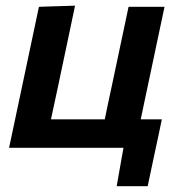

<svg xmlns="http://www.w3.org/2000/svg" viewBox="-20 -522 638 678"><path d="M392 135.5 416 0H12Q23.5 -54 34.2 -104.5Q45 -155 58 -217L68.5 -266.5Q84 -339 95 -391.8Q106 -444.5 117.5 -498L245 -502Q233.5 -447 222.2 -393.2Q211 -339.5 195.5 -267L185 -217Q177.5 -182.5 171.5 -154.5Q165.5 -126.5 160 -100.5H350Q355 -126 361 -154.2Q367 -182.5 374.5 -217L385 -266.5Q400.5 -339 411.5 -391.8Q422.5 -444.5 434 -498H561Q549.5 -444.5 538.5 -391.8Q527.5 -339 512 -266.5L501.5 -217Q494 -182.5 488.2 -154.2Q482.5 -126 477 -100.5H551.5Q545.5 -71.5 538.8 -39.8Q532 -8 525.5 22Q519.5 50.5 513.5 78.8Q507.5 107 501.5 135.5Z"/></svg>

Font: Commissioner SemiBold
Style: Italic
Weight: 600
Italic angle: -12°
Designer: Kostas Bartsokas
Foundry: Kostas Bartsokas
Version: Version 1.000; ttfautohint (v1.8.3)